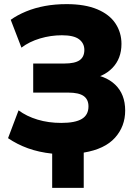

<svg xmlns="http://www.w3.org/2000/svg" viewBox="-20 -736 668 931"><path d="M233 175V9Q168 2 115.5 -17Q63 -36 19 -66L70 -201Q109 -172 162 -156Q215 -140 277 -140Q345 -140 377 -159.5Q409 -179 409 -220Q409 -254 385.5 -270.5Q362 -287 311 -287H141V-428H292Q343 -428 366 -444Q389 -460 389 -494Q389 -526 363.5 -545.5Q338 -565 280 -565Q226 -565 174 -549.5Q122 -534 84 -505L32 -640Q64 -663 106.5 -680.5Q149 -698 198 -707Q247 -716 303 -716Q392 -716 451.5 -691Q511 -666 540 -622Q569 -578 569 -523Q569 -452 525 -406.5Q481 -361 407 -352L401 -379Q490 -372 538.5 -325.5Q587 -279 587 -200Q587 -123 537.5 -68Q488 -13 386 4V175Z"/></svg>

Font: Nunito Sans 12pt Black
Style: Regular
Weight: 900
Designer: Vernon Adams
Foundry: Vernon Adams
Version: Version 3.101;gftools[0.9.27]